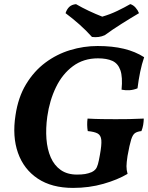

<svg xmlns="http://www.w3.org/2000/svg" viewBox="-20 -910 725 939"><path d="M457.3 -685Q529.6 -685 585.6 -671.5Q641.6 -658.1 685 -630.2Q673.6 -597.3 665.5 -558.1Q657.5 -519 652.5 -478.1Q634.3 -470.5 614.5 -468.9Q594.7 -467.4 574.5 -471.4Q580.4 -533.4 568.8 -566.5Q557.2 -599.6 529.7 -612.2Q502.2 -624.7 459 -624.7Q388.2 -624.7 336.5 -586.2Q284.8 -547.8 253.6 -483.2Q222.4 -418.7 211.3 -340.3Q203.3 -282.2 207.1 -231Q211 -179.7 228.1 -140.4Q245.2 -101 277.1 -78.6Q309 -56.2 356.4 -56.2Q379.6 -56.2 396.3 -58.9Q412.9 -61.7 429.1 -68.5Q440.4 -74 447.3 -82.3Q454.3 -90.5 459 -107.2Q463.7 -123.8 468.7 -153.1Q477.6 -201.6 475.5 -225Q473.4 -248.3 457.7 -257.1Q442 -265.8 409.2 -268.9Q406.7 -283 406.4 -298.9Q406.1 -314.9 408.2 -330.1Q443.3 -328.1 478.2 -327.6Q513.2 -327.1 545.3 -327.1Q580.5 -327.1 611.2 -327.6Q642 -328.1 683.2 -330.1Q682.7 -314 680.2 -298.8Q677.6 -283.6 671.6 -268.9Q652.1 -266.9 640.7 -259.4Q629.2 -251.9 621.5 -227.5Q613.7 -203 603.7 -147.4Q598.8 -115.3 598.6 -97.1Q598.4 -78.9 603.9 -59.7Q555.4 -30.8 485.7 -10.9Q416 9 337.3 9Q233 9 164.6 -36.6Q96.2 -82.2 67.9 -162.4Q39.6 -242.5 55.8 -346.3Q68.8 -434.5 107.6 -498.3Q146.3 -562.2 201.8 -603.6Q257.3 -645 323.2 -665Q389.2 -685 457.3 -685ZM429.8 -729.3Q402.2 -760.4 368.9 -790Q335.5 -819.6 300.6 -845.6Q306.8 -864.9 318.8 -876.3Q330.9 -887.7 351.8 -889.7Q380.7 -872.8 414.4 -856.9Q448 -841.1 480.1 -828.6Q517.9 -839.4 553.8 -856.7Q589.7 -874 617.2 -889.9Q632 -885.4 643.1 -872.6Q654.3 -859.9 659.8 -845.6Q618.2 -821.1 573.6 -792.9Q529 -764.8 492.6 -738Q463.7 -724.8 429.8 -729.3Z"/></svg>

Font: Vollkorn
Style: Italic
Weight: 400
Italic angle: -11°
Designer: Friedrich Althausen
Foundry: Friedrich Althausen
Version: Version 5.001